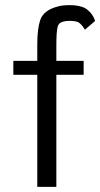

<svg xmlns="http://www.w3.org/2000/svg" viewBox="-20 -732 393 752"><path d="M307.6 -439H200.7V0H126V-439H32.2V-493.7H126V-554.2Q126 -589.8 128.9 -612.3Q131.8 -634.8 136 -648.4Q140.1 -662.1 144.8 -668.7Q149.4 -675.3 152.8 -678.7Q155.3 -681.2 161.9 -686.5Q168.5 -691.9 180.2 -697.5Q191.9 -703.1 209.7 -707.5Q227.5 -711.9 253.4 -711.9Q271 -711.9 283.4 -709.5Q295.9 -707 304.2 -704.1Q313.5 -700.7 319.3 -696.3Q325.7 -691.4 332 -685.1Q337.4 -679.2 343 -670.7Q348.6 -662.1 352.5 -649.9L312.5 -615.7Q308.1 -623.5 303.7 -629.2Q299.3 -634.8 295.4 -638.2Q291 -642.1 287.6 -644.5Q284.2 -646 279.3 -647.5Q275.4 -648.4 269 -649.4Q262.7 -650.4 254.4 -650.4Q238.8 -650.4 229.7 -647.9Q220.7 -645.5 216.3 -642.6Q210.9 -639.2 209.5 -635.3Q207 -633.8 205.1 -624.5Q203.1 -616.2 201.9 -598.6Q200.7 -581.1 200.7 -547.9V-493.7H307.6Z"/></svg>

Font: Metrophobic
Style: Regular
Weight: 400
Designer: vernon adams
Foundry: vernon adams
Version: Version 1.000